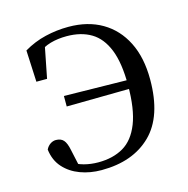

<svg xmlns="http://www.w3.org/2000/svg" viewBox="-86 -614 699 712"><g transform="rotate(-15 263.5 -258.5)"><path d="M219.3 14.6Q175.4 14.6 137.9 0.7Q100.3 -13.2 75.4 -40.9Q50.5 -68.5 45.3 -110.6Q50.9 -122.7 61.4 -130Q71.9 -137.2 83.2 -137.2Q102.7 -137.2 112.7 -125.7Q122.8 -114.3 128.2 -87L143.6 -16.4L101.8 -50.1Q133.6 -30.4 159.9 -23.4Q186.2 -16.4 215.1 -16.4Q271.4 -16.4 311.5 -39.8Q351.5 -63.2 373.1 -117.8Q394.8 -172.4 394.8 -264.2Q394.8 -350 374.2 -401.5Q353.6 -452.9 315.1 -475.8Q276.5 -498.8 221.4 -498.8Q187.4 -498.8 158.9 -490.7Q130.4 -482.6 101.8 -460.7L137.3 -499L110.8 -364.7H69.8L64.1 -486.2Q104 -509.8 147.8 -520.2Q191.5 -530.6 236.7 -530.6Q311 -530.6 365.4 -498.9Q419.7 -467.2 449.6 -407.7Q479.6 -348.3 479.6 -263.8Q479.6 -122.5 409.7 -53.9Q339.8 14.6 219.3 14.6ZM154.7 -246.9V-287.2L434.7 -282.6V-250.4Z"/></g></svg>

Font: Noto Serif SC
Style: Regular
Weight: 200
Designer: Ryoko NISHIZUKA 西塚涼子 (kana & ideographs); Frank Grießhammer (Latin, Greek & Cyrillic); Wenlong ZHANG 张文龙 (bopomofo); San
Foundry: Adobe
Version: Version 2.001;hotconv 1.1.0;makeotfexe 2.6.0